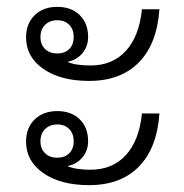

<svg xmlns="http://www.w3.org/2000/svg" viewBox="-20 -554 537 560"><path d="M56 -445Q56 -485 81 -509.5Q106 -534 147 -534Q188 -534 212.5 -510Q237 -486 237 -446Q237 -419 220.5 -399Q204 -379 178 -374V-373Q201 -363 244 -363Q308 -363 347 -405.5Q386 -448 394 -527H445Q438 -426 385 -372Q332 -318 240 -318Q157 -318 106.5 -353Q56 -388 56 -445ZM195 -446Q195 -468 182 -481.5Q169 -495 147 -495Q125 -495 111.5 -481.5Q98 -468 98 -446Q98 -424 111.5 -411Q125 -398 147 -398Q169 -398 182 -411Q195 -424 195 -446ZM56 -141Q56 -181 81 -205.5Q106 -230 147 -230Q188 -230 212.5 -206Q237 -182 237 -142Q237 -115 220.5 -95Q204 -75 178 -70V-69Q201 -59 244 -59Q308 -59 347 -101.5Q386 -144 394 -223H445Q438 -122 385 -68Q332 -14 240 -14Q157 -14 106.5 -49Q56 -84 56 -141ZM195 -142Q195 -164 182 -177.5Q169 -191 147 -191Q125 -191 111.5 -177.5Q98 -164 98 -142Q98 -120 111.5 -107Q125 -94 147 -94Q169 -94 182 -107Q195 -120 195 -142Z"/></svg>

Font: Bai Jamjuree Light
Style: Regular
Weight: 300
Designer: Katatrad Aksorn Co.,Ltd.
Foundry: Cadson Demak Co.,Ltd.
Version: Version 1.000; ttfautohint (v1.6)